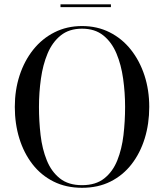

<svg xmlns="http://www.w3.org/2000/svg" viewBox="-20 -884 780 914"><path d="M268 -863.5H508V-850H268ZM370.5 10Q294.5 10 235 -19.8Q175.5 -49.5 134.5 -102.5Q93.5 -155.5 72 -225.2Q50.5 -295 50.5 -375Q50.5 -455 73.2 -524.8Q96 -594.5 138.2 -647.5Q180.5 -700.5 239.5 -730.2Q298.5 -760 370.5 -760Q443 -760 502 -730.2Q561 -700.5 603 -647.5Q645 -594.5 667.8 -524.8Q690.5 -455 690.5 -375Q690.5 -295 669 -225.2Q647.5 -155.5 606.5 -102.5Q565.5 -49.5 506.2 -19.8Q447 10 370.5 10ZM370.5 -747.5Q309 -747.5 269 -715.2Q229 -683 206.5 -629.2Q184 -575.5 174.8 -509.2Q165.5 -443 165.5 -375Q165.5 -307 173.2 -240.8Q181 -174.5 202.8 -120.8Q224.5 -67 265 -34.8Q305.5 -2.5 370.5 -2.5Q436 -2.5 476.5 -34.8Q517 -67 538.5 -120.8Q560 -174.5 567.8 -240.8Q575.5 -307 575.5 -375Q575.5 -443 566.2 -509.2Q557 -575.5 534.5 -629.2Q512 -683 472 -715.2Q432 -747.5 370.5 -747.5Z"/></svg>

Font: Bodoni Moda 16pt
Style: Regular
Weight: 400
Version: Version 2.3